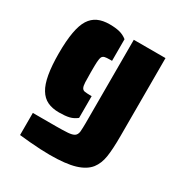

<svg xmlns="http://www.w3.org/2000/svg" viewBox="-169 -640 917 970"><g transform="rotate(30 289.0 -155.5)"><path d="M78 -60Q42 -118 42 -262Q42 -407 78 -463Q96 -491 124 -504Q152 -517 192 -517Q226 -517 250 -511Q274 -505 294 -489V-363H283Q261 -363 251.5 -360.5Q242 -358 237 -350Q232 -339 231 -319Q230 -305 230 -260Q230 -215 231 -201Q232 -180 237 -170.5Q242 -161 253 -159Q267 -157 283 -157H294V-30Q274 -14 251 -8.5Q228 -3 192 -3Q152 -3 124 -16.5Q96 -30 78 -60ZM139 200 79 194V65H213Q249 65 283 63Q308 61 319.5 53.5Q331 46 334 28Q336 4 336 -23V-510H521V-56Q521 22 514 66.5Q507 111 484 141Q458 174 404.5 190Q351 206 259 206Q209 206 139 200Z"/></g></svg>

Font: Saira Stencil
Style: Regular
Weight: 400
Designer: Hector Gatti with collaboration of the Omnibus-Type team
Foundry: Omnibus-Type
Version: Version 1.003